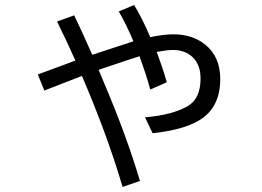

<svg xmlns="http://www.w3.org/2000/svg" viewBox="-20 -678 1040 761"><path d="M273.9 -617.2Q299.8 -564.5 345.7 -460.9Q379.4 -472.2 450.2 -495.1L495.1 -509.8L508.8 -514.2Q481 -580.6 450.7 -632.8L511.7 -658.2Q544.9 -603 575.7 -530.8Q629.4 -542 667 -542Q742.7 -542 793 -501.5Q853 -453.6 853 -364.7Q853 -250 768.1 -200.2Q705.6 -163.1 585 -149.9L554.7 -212.9Q662.6 -222.2 723.1 -256.8Q774.9 -286.6 774.9 -366.2Q774.9 -421.4 743.7 -451.2Q713.4 -480 666 -480Q643.1 -480 601.1 -472.2Q624 -411.1 641.1 -352.1L575.7 -323.2Q559.6 -382.3 532.7 -455.1Q483.4 -439.5 384.3 -405.8L371.1 -400.9Q379.9 -379.4 391.6 -351.6Q481.4 -140.6 534.7 39.1L465.8 63Q405.8 -142.1 304.7 -377Q239.3 -352.1 168.5 -324.2L155.8 -318.8L129.9 -382.8Q170.9 -398.4 222.2 -417Q254.4 -428.7 278.8 -438Q240.7 -523.4 206.1 -592.8Z"/></svg>

Font: BIZ UDGothic
Style: Regular
Weight: 400
Monospace: yes
Designer: TypeBank Co., Ltd.
Foundry: Morisawa Inc.
Version: Version 1.05